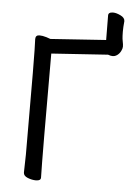

<svg xmlns="http://www.w3.org/2000/svg" viewBox="-58 -895 690 955"><g transform="rotate(5 286.5 -417.5)"><path d="M158 15Q138 15 116.5 6.5Q95 -2 95 -19L97 -108Q97 -634 93 -685Q93 -705 113 -705Q128 -705 148 -699L168 -692L445 -711L444 -834Q444 -850 468 -850Q484 -850 505.5 -839.5Q527 -829 527 -812Q524 -782 524 -760Q524 -754 524.5 -739Q525 -724 528 -710Q531 -696 531 -685Q531 -676 524.5 -663Q518 -650 507 -642Q496 -634 484 -634Q474 -634 461 -639Q453 -639 179 -620Q179 -107 182 -1Q182 15 158 15Z"/></g></svg>

Font: LXGW WenKai Medium
Style: Regular
Weight: 500
Designer: LXGW / Fontworks Inc.
Foundry: LXGW / Fontworks Inc.
Version: Version 1.501; October 10, 2024